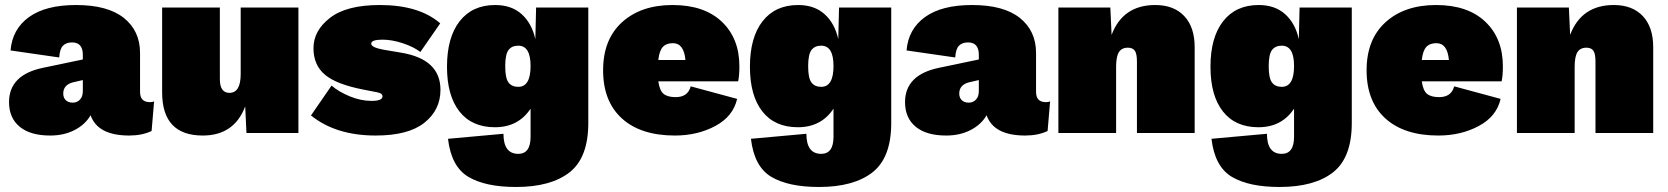

<svg xmlns="http://www.w3.org/2000/svg" viewBox="-20 -530 6645 765"><path d="M577 -123Q588 -123 594 -126L584 -8Q546 10 495 10Q369 10 341 -71Q320 -34 277.5 -12Q235 10 180 10Q101 10 58.5 -25Q16 -60 16 -123Q16 -232 152 -260L310 -293V-312Q310 -361 267 -361Q244 -361 231 -348Q218 -335 216 -301L22 -329Q29 -414 95.5 -462Q162 -510 283 -510Q409 -510 473.5 -458.5Q538 -407 538 -319V-164Q538 -123 577 -123ZM270 -121Q287 -121 298.5 -133Q310 -145 310 -167V-211L271 -202Q232 -192 232 -157Q232 -141 242 -131Q252 -121 270 -121Z M788 10Q626 10 626 -162V-500H856V-215Q856 -160 894 -160Q939 -160 939 -235V-500H1169V0H962L957 -106Q913 10 788 10Z M1477 10Q1318 10 1219 -70L1301 -189Q1330 -164 1374 -146Q1418 -128 1460 -128Q1504 -128 1504 -146Q1504 -154 1496 -158Q1488 -162 1464 -166L1428 -173Q1320 -194 1274.5 -232.5Q1229 -271 1229 -338Q1229 -408 1295 -459Q1361 -510 1493 -510Q1650 -510 1734 -437L1655 -323Q1627 -344 1584 -358Q1541 -372 1504 -372Q1459 -372 1459 -356Q1459 -341 1508 -332L1579 -320Q1735 -294 1735 -172Q1735 -92 1671 -41Q1607 10 1477 10Z M2036 215Q1914 215 1846 174.5Q1778 134 1765 23L1986 3Q1986 83 2045 83Q2094 83 2094 15V-97Q2045 -23 1952 -23Q1860 -23 1810.5 -86Q1761 -149 1761 -264Q1761 -381 1811.5 -445.5Q1862 -510 1953 -510Q2018 -510 2058.5 -473.5Q2099 -437 2113 -374L2116 -500H2324V-40Q2324 98 2249.5 156.5Q2175 215 2036 215ZM2045 -184Q2094 -184 2094 -267Q2094 -348 2045 -348Q2019 -348 2006 -330.5Q1993 -313 1993 -266Q1993 -219 2006 -201.5Q2019 -184 2045 -184Z M2926 -266Q2926 -228 2921 -206H2603Q2608 -169 2624 -156Q2640 -143 2672 -143Q2721 -143 2732 -186L2917 -136Q2901 -66 2830 -28Q2759 10 2669 10Q2533 10 2458 -58Q2383 -126 2383 -250Q2383 -373 2458.5 -441.5Q2534 -510 2660 -510Q2786 -510 2856 -443.5Q2926 -377 2926 -266ZM2661 -358Q2635 -358 2621 -343Q2607 -328 2603 -291H2711Q2705 -358 2661 -358Z M3243 215Q3121 215 3053 174.5Q2985 134 2972 23L3193 3Q3193 83 3252 83Q3301 83 3301 15V-97Q3252 -23 3159 -23Q3067 -23 3017.5 -86Q2968 -149 2968 -264Q2968 -381 3018.5 -445.5Q3069 -510 3160 -510Q3225 -510 3265.5 -473.5Q3306 -437 3320 -374L3323 -500H3531V-40Q3531 98 3456.5 156.5Q3382 215 3243 215ZM3252 -184Q3301 -184 3301 -267Q3301 -348 3252 -348Q3226 -348 3213 -330.5Q3200 -313 3200 -266Q3200 -219 3213 -201.5Q3226 -184 3252 -184Z M4147 -123Q4158 -123 4164 -126L4154 -8Q4116 10 4065 10Q3939 10 3911 -71Q3890 -34 3847.5 -12Q3805 10 3750 10Q3671 10 3628.5 -25Q3586 -60 3586 -123Q3586 -232 3722 -260L3880 -293V-312Q3880 -361 3837 -361Q3814 -361 3801 -348Q3788 -335 3786 -301L3592 -329Q3599 -414 3665.5 -462Q3732 -510 3853 -510Q3979 -510 4043.5 -458.5Q4108 -407 4108 -319V-164Q4108 -123 4147 -123ZM3840 -121Q3857 -121 3868.5 -133Q3880 -145 3880 -167V-211L3841 -202Q3802 -192 3802 -157Q3802 -141 3812 -131Q3822 -121 3840 -121Z M4583 -510Q4657 -510 4698.5 -466Q4740 -422 4740 -342V0H4510V-285Q4510 -316 4501.5 -328Q4493 -340 4474 -340Q4449 -340 4438 -322Q4427 -304 4427 -264V0H4197V-500H4404L4409 -391Q4454 -510 4583 -510Z M5078 215Q4956 215 4888 174.5Q4820 134 4807 23L5028 3Q5028 83 5087 83Q5136 83 5136 15V-97Q5087 -23 4994 -23Q4902 -23 4852.5 -86Q4803 -149 4803 -264Q4803 -381 4853.5 -445.5Q4904 -510 4995 -510Q5060 -510 5100.5 -473.5Q5141 -437 5155 -374L5158 -500H5366V-40Q5366 98 5291.5 156.5Q5217 215 5078 215ZM5087 -184Q5136 -184 5136 -267Q5136 -348 5087 -348Q5061 -348 5048 -330.5Q5035 -313 5035 -266Q5035 -219 5048 -201.5Q5061 -184 5087 -184Z M5968 -266Q5968 -228 5963 -206H5645Q5650 -169 5666 -156Q5682 -143 5714 -143Q5763 -143 5774 -186L5959 -136Q5943 -66 5872 -28Q5801 10 5711 10Q5575 10 5500 -58Q5425 -126 5425 -250Q5425 -373 5500.5 -441.5Q5576 -510 5702 -510Q5828 -510 5898 -443.5Q5968 -377 5968 -266ZM5703 -358Q5677 -358 5663 -343Q5649 -328 5645 -291H5753Q5747 -358 5703 -358Z M6410 -510Q6484 -510 6525.5 -466Q6567 -422 6567 -342V0H6337V-285Q6337 -316 6328.5 -328Q6320 -340 6301 -340Q6276 -340 6265 -322Q6254 -304 6254 -264V0H6024V-500H6231L6236 -391Q6281 -510 6410 -510Z"/></svg>

Font: Elaine Sans Black
Style: Regular
Weight: 900
Designer: Wei Huang
Foundry: Wei Huang
Version: Version 2.001;December 24, 2019;FontCreator 12.0.0.2547 64-b